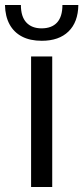

<svg xmlns="http://www.w3.org/2000/svg" viewBox="-57 -752 335 772"><path d="M68 0V-525H153V0ZM111 -588Q64 -588 31.5 -605Q-1 -622 -18.5 -654Q-36 -686 -37 -732H27Q27 -685 49 -661.5Q71 -638 110 -638Q151 -638 172.5 -661.5Q194 -685 194 -732H258Q257 -663 218.5 -625.5Q180 -588 111 -588Z"/></svg>

Font: Mona Sans SemiExpanded
Style: Regular
Weight: 400
Width: 6
Designer: Deni Anggara
Foundry: GitHub
Version: Version 2.000